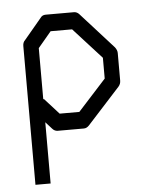

<svg xmlns="http://www.w3.org/2000/svg" viewBox="-47 -512 580 681"><g transform="rotate(-5 243.0 -171.0)"><path d="M106 -171 108 -173 159.5 -116H229.5L329.5 -226V-300L229.5 -410H153L106 -354ZM106 -90V128H52V-366Q52 -379 59.5 -386L121.5 -460Q128 -470 140.5 -470H241Q252 -470 260 -461L375.5 -333Q383.5 -322.5 383.5 -312V-214Q383.5 -202 375.5 -193L259 -65Q250.5 -56 240.5 -56H147.5Q136.5 -56 128.5 -65Z"/></g></svg>

Font: 3270 Nerd Font Mono SemCond
Style: Regular
Weight: 400
Monospace: yes
Version: Version 3.0.1;Nerd Fonts 3.1.1